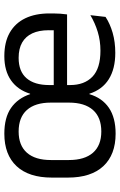

<svg xmlns="http://www.w3.org/2000/svg" viewBox="146 -687 554 886"><g transform="rotate(-90 423.0 -244.0)"><path d="M249 12.5Q152 12.5 99.2 -44.2Q46.5 -101 46.5 -207.5V-282Q46.5 -388 99.2 -444.5Q152 -501 249 -501Q323.5 -501 368 -470Q412.5 -439 431.5 -382H433.5Q451 -439 495 -470Q539 -501 607 -501Q672 -501 715.8 -475.8Q759.5 -450.5 781.8 -404Q804 -357.5 804 -293V-275Q804 -259 802.8 -243Q801.5 -227 799.5 -211.5H725Q726 -235.5 726.2 -257Q726.5 -278.5 726.5 -296.5Q726.5 -341 712.2 -371.8Q698 -402.5 669.8 -418.8Q641.5 -435 599 -435Q536.5 -435 505 -398.5Q473.5 -362 473.5 -294V-245.5V-235.5V-197.5Q473.5 -131.5 512 -94.5Q550.5 -57.5 632 -57.5Q678 -57.5 719 -70Q760 -82.5 796 -104L788 -34Q757 -13.5 714.8 -1.2Q672.5 11 622 11Q548.5 11 500.5 -19Q452.5 -49 433.5 -108.5H431.5Q414 -49.5 368.5 -18.5Q323 12.5 249 12.5ZM435.5 -211.5V-273H782.5V-211.5ZM259 -53.5Q324.5 -53.5 358.5 -92Q392.5 -130.5 392.5 -203V-286.5Q392.5 -358.5 358.5 -396.8Q324.5 -435 259 -435Q195 -435 161.2 -396.8Q127.5 -358.5 127.5 -286.5V-203Q127.5 -130.5 161.2 -92Q195 -53.5 259 -53.5Z"/></g></svg>

Font: Anek Gujarati
Style: Regular
Weight: 400
Designer: Mrunmayee Ghaisas (Gujarati), Yesha Goshar (Latin)
Foundry: Ek Type
Version: Version 1.003